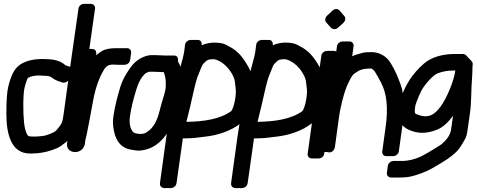

<svg xmlns="http://www.w3.org/2000/svg" viewBox="-20 -769 2472 996"><path d="M334 -351 311 -184C304 -132 303 -130 275 -96C265 -84 254 -80 225 -69C198 -59 137 -59 129 -63C124 -65 117 -73 110 -101C102 -133 98 -213 103 -283C104 -304 110 -329 121 -358C123 -362 124 -364 125 -365C139 -373 161 -379 190 -377C196 -377 203 -376 209 -376C252 -376 244 -363 280 -349L304 -341C314 -338 326 -342 334 -351ZM344 -422C343 -423 343 -423 342 -423L320 -430C297 -452 261 -462 222 -462C217 -462 211 -463 204 -463C157 -463 117 -455 86 -435C53 -414 36 -373 23 -320C16 -291 13 -245 13 -178C13 -74 38 15 117 26C131 28 148 28 172 26C208 23 243 14 277 -1C290 -7 304 -17 323 -32C340 -45 355 -67 374 -99C381 -111 389 -132 393 -159L473 -724C475 -735 467 -749 451 -749H415C404 -749 389 -740 387 -724Z M422 -515C411 -515 396 -506 394 -490L332 -48C330 -36 321 -12 336 6C349 22 382 26 403 8C423 -9 421 -33 422 -38C430 -66 455 -202 464 -252C476 -315 494 -365 519 -407C531 -427 545 -435 570 -434C576 -434 582 -433 587 -433H627C638 -433 653 -442 655 -458L660 -494C662 -505 655 -519 639 -519H599C579 -519 553 -520 526 -512C510 -507 495 -496 479 -482C481 -497 479 -515 458 -515Z M823 -395H829C836 -380 841 -360 840 -322C840 -309 835 -287 826 -259C821 -244 814 -218 805 -183C793 -139 775 -109 752 -91C735 -77 721 -70 685 -77C655 -83 649 -132 654 -165C660 -207 671 -253 687 -304C698 -340 710 -365 734 -388C735 -389 749 -396 754 -397H772ZM785 -483H765C751 -483 738 -479 723 -473C689 -458 671 -439 650 -409C631 -381 614 -351 604 -318C590 -269 577 -226 568 -164C564 -139 566 -112 572 -85C583 -35 611 -1 657 7L683 11C698 14 716 12 736 7C819 -13 871 -102 889 -172C895 -195 899 -211 902 -221C915 -262 924 -294 926 -318C930 -372 924 -414 907 -443L903 -450C905 -464 903 -481 883 -481H836Z M947 -137C961 -192 972 -238 990 -319C996 -345 1003 -368 1011 -386C1030 -431 1024 -430 1049 -452C1054 -456 1060 -462 1088 -462C1092 -462 1102 -460 1114 -454L1133 -443C1154 -428 1175 -405 1190 -373C1194 -365 1198 -355 1200 -332L1203 -306C1206 -276 1195 -214 1180 -193C1124 -152 1040 -138 947 -137ZM1026 -534C1028 -547 1023 -562 1005 -562H969C958 -562 942 -553 940 -537L935 -498C932 -475 907 -391 896 -349C884 -304 853 -130 843 -60L810 179C806 207 832 209 849 206C851 206 891 215 896 179L927 -40C928 -44 927 -46 928 -51C946 -51 966 -52 985 -53C1010 -55 1021 -58 1043 -60C1111 -67 1177 -90 1227 -128C1263 -155 1280 -213 1286 -253C1295 -320 1290 -385 1269 -421C1255 -445 1240 -472 1213 -497C1192 -517 1179 -522 1156 -535C1139 -545 1117 -548 1090 -548C1073 -548 1043 -543 1026 -534Z M1316 -137C1330 -192 1341 -238 1359 -319C1365 -345 1372 -368 1380 -386C1399 -431 1393 -430 1418 -452C1423 -456 1429 -462 1457 -462C1461 -462 1471 -460 1483 -454L1502 -443C1523 -428 1544 -405 1559 -373C1563 -365 1567 -355 1569 -332L1572 -306C1575 -276 1564 -214 1549 -193C1493 -152 1409 -138 1316 -137ZM1395 -534C1397 -547 1392 -562 1374 -562H1338C1327 -562 1311 -553 1309 -537L1304 -498C1301 -475 1276 -391 1265 -349C1253 -304 1222 -130 1212 -60L1179 179C1175 207 1201 209 1218 206C1220 206 1260 215 1265 179L1296 -40C1297 -44 1296 -46 1297 -51C1315 -51 1335 -52 1354 -53C1379 -55 1390 -58 1412 -60C1480 -67 1546 -90 1596 -128C1632 -155 1649 -213 1655 -253C1664 -320 1659 -385 1638 -421C1624 -445 1609 -472 1582 -497C1561 -517 1548 -522 1525 -535C1508 -545 1486 -548 1459 -548C1442 -548 1412 -543 1395 -534Z M1676 -505C1665 -505 1649 -496 1647 -480L1576 28C1574 39 1582 53 1598 53H1634C1645 53 1660 44 1662 28L1733 -480C1735 -491 1728 -505 1712 -505ZM1677 -688C1667 -679 1663 -663 1672 -653L1697 -625C1705 -617 1721 -614 1733 -625L1761 -650C1770 -658 1776 -675 1766 -686L1741 -715C1732 -725 1716 -724 1705 -714Z M1683 21C1708 26 1716 0 1717 -4L1739 -165C1744 -198 1752 -235 1764 -277C1775 -314 1780 -325 1795 -355C1803 -372 1813 -383 1815 -385C1818 -388 1845 -405 1850 -406C1869 -411 1866 -412 1891 -413C1911 -414 1906 -416 1923 -400C1926 -397 1945 -362 1955 -344C1986 -287 1995 -212 1980 -107L1963 16C1961 27 1968 41 1984 41H2020C2031 41 2047 32 2049 16L2066 -107C2078 -192 2079 -276 2058 -331C2054 -341 2050 -351 2047 -360C2036 -389 2021 -418 2007 -441C1988 -473 1958 -492 1926 -497C1915 -499 1902 -499 1881 -498C1864 -497 1849 -491 1840 -489C1828 -486 1819 -483 1807 -477C1808 -483 1809 -491 1810 -499L1814 -529C1816 -540 1809 -554 1793 -554H1757C1746 -554 1730 -545 1728 -529L1724 -499C1714 -424 1691 -365 1674 -275C1670 -252 1662 -226 1658 -200L1631 -4C1628 17 1646 22 1655 21L1669 19C1671 19 1676 20 1679 20C1680 20 1681 21 1683 21Z M2432 -434C2433 -441 2431 -447 2426 -452L2398 -482C2394 -486 2388 -489 2382 -489H2340C2279 -489 2219 -474 2179 -439C2148 -412 2124 -384 2105 -355C2089 -330 2054 -266 2046 -208C2039 -156 2057 -115 2100 -96C2141 -78 2184 -72 2244 -95C2276 -107 2304 -133 2330 -168L2320 -98C2316 -68 2298 -45 2272 -22C2265 -16 2197 26 2171 39C2135 57 2099 66 2062 66H2021C2010 66 1994 75 1992 91L1987 127C1985 138 1993 152 2009 152H2050C2089 152 2112 148 2142 138C2182 125 2205 115 2253 86C2286 66 2316 49 2349 17C2363 3 2376 -18 2392 -47C2400 -61 2403 -77 2406 -98L2417 -175C2427 -243 2423 -301 2429 -368C2431 -391 2430 -421 2432 -434ZM2342 -403C2335 -350 2299 -262 2266 -217C2234 -173 2201 -151 2140 -177C2132 -180 2129 -184 2134 -218C2135 -226 2145 -255 2165 -297C2178 -324 2225 -379 2249 -388C2277 -399 2304 -403 2328 -403Z"/></svg>

Font: Reckless Catfish
Style: HeavyIt
Weight: 400
Foundry: Cannot Into Space Fonts
Version: Version 0.2894